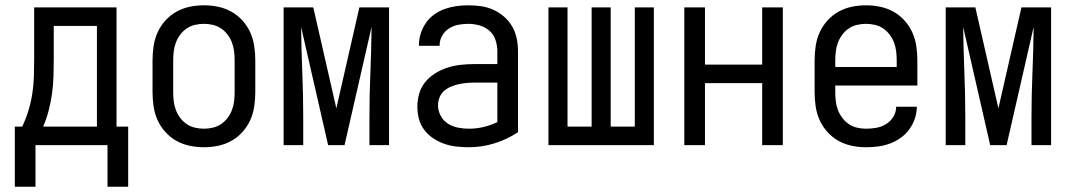

<svg xmlns="http://www.w3.org/2000/svg" viewBox="-20 -548 4040 725"><path d="M36 157V-70H64Q78 -100 87.5 -131Q97 -162 102 -194.5Q107 -227 108 -259.5Q109 -292 109 -325V-520H420V-70H464V157H386V0H114V157ZM143 -70H346V-450H183V-325Q183 -293 182 -260Q181 -227 176.5 -195Q172 -163 164 -131.5Q156 -100 143 -70Z M750 8Q723 8 696.5 2.5Q670 -3 646.5 -16Q623 -29 604.5 -49.5Q586 -70 575 -94.5Q564 -119 560 -146Q556 -173 556 -200V-320Q556 -347 560 -374Q564 -401 575 -425.5Q586 -450 604.5 -470.5Q623 -491 646.5 -504Q670 -517 696.5 -522.5Q723 -528 750 -528Q777 -528 803.5 -522.5Q830 -517 853.5 -504Q877 -491 895.5 -470.5Q914 -450 925 -425.5Q936 -401 940 -374Q944 -347 944 -320V-200Q944 -173 940 -146Q936 -119 925 -94.5Q914 -70 895.5 -49.5Q877 -29 853.5 -16Q830 -3 803.5 2.5Q777 8 750 8ZM750 -62Q767 -62 784 -66Q801 -70 815 -79.5Q829 -89 839.5 -103Q850 -117 856 -133Q862 -149 864 -166Q866 -183 866 -200V-320Q866 -337 864 -354Q862 -371 856 -387Q850 -403 839.5 -417Q829 -431 815 -440.5Q801 -450 784 -454Q767 -458 750 -458Q733 -458 716 -454Q699 -450 685 -440.5Q671 -431 660.5 -417Q650 -403 644 -387Q638 -371 636 -354Q634 -337 634 -320V-200Q634 -183 636 -166Q638 -149 644 -133Q650 -117 660.5 -103Q671 -89 685 -79.5Q699 -70 716 -66Q733 -62 750 -62Z M1051 0V-520H1163L1250 -139L1337 -520H1449V0H1375V-104Q1375 -188 1378.5 -271.5Q1382 -355 1383 -438V-446L1281 0H1219L1117 -446Q1118 -360 1121.5 -274.5Q1125 -189 1125 -104V0Z M1751 8Q1728 8 1704.5 5.5Q1681 3 1659 -4.5Q1637 -12 1617 -25Q1597 -38 1582.5 -57Q1568 -76 1562 -98.5Q1556 -121 1556 -145Q1556 -170 1563 -194.5Q1570 -219 1586 -238.5Q1602 -258 1624 -271.5Q1646 -285 1669.5 -292.5Q1693 -300 1718 -303Q1743 -306 1769 -306H1858V-355Q1858 -376 1851 -397Q1844 -418 1828 -432Q1812 -446 1791 -452Q1770 -458 1749 -458Q1730 -458 1711 -454.5Q1692 -451 1675.5 -440.5Q1659 -430 1649.5 -413Q1640 -396 1640 -377V-375H1562V-378Q1562 -401 1569 -422.5Q1576 -444 1589 -462.5Q1602 -481 1620.5 -494Q1639 -507 1660.5 -514.5Q1682 -522 1704 -525Q1726 -528 1749 -528Q1773 -528 1797 -524.5Q1821 -521 1843 -511Q1865 -501 1883.5 -485Q1902 -469 1914 -448Q1926 -427 1931 -403Q1936 -379 1936 -355V-49Q1896 -22 1848 -7Q1800 8 1751 8ZM1751 -62Q1779 -62 1806 -68.5Q1833 -75 1858 -87V-236H1769Q1754 -236 1739 -234.5Q1724 -233 1709.5 -229.5Q1695 -226 1681 -220Q1667 -214 1656 -204Q1645 -194 1639.5 -179.5Q1634 -165 1634 -150Q1634 -130 1644 -111Q1654 -92 1671.5 -81Q1689 -70 1709.5 -66Q1730 -62 1751 -62Z M2051 0V-520H2123V-70H2214V-520H2286V-70H2377V-520H2449V0Z M2564 0V-520H2642V-304H2858V-520H2936V0H2858V-234H2642V0Z M3250 8Q3223 8 3196.5 2.5Q3170 -3 3146.5 -16Q3123 -29 3104.5 -49.5Q3086 -70 3075 -94.5Q3064 -119 3060 -146Q3056 -173 3056 -200V-320Q3056 -347 3060 -374Q3064 -401 3075 -425.5Q3086 -450 3104.5 -470.5Q3123 -491 3146.5 -504Q3170 -517 3196.5 -522.5Q3223 -528 3250 -528Q3277 -528 3303.5 -522.5Q3330 -517 3353.5 -504Q3377 -491 3395.5 -470.5Q3414 -450 3425 -425.5Q3436 -401 3440 -374Q3444 -347 3444 -320V-225H3134V-200Q3134 -183 3136 -166Q3138 -149 3144 -133Q3150 -117 3160.5 -103Q3171 -89 3185 -79.5Q3199 -70 3216 -66Q3233 -62 3250 -62Q3270 -62 3289.5 -65.5Q3309 -69 3326 -79.5Q3343 -90 3353.5 -107.5Q3364 -125 3364 -145H3442Q3442 -122 3434.5 -100Q3427 -78 3413.5 -59.5Q3400 -41 3381 -27.5Q3362 -14 3340.5 -6Q3319 2 3296 5Q3273 8 3250 8ZM3366 -295V-320Q3366 -337 3364 -354Q3362 -371 3356 -387Q3350 -403 3339.5 -417Q3329 -431 3315 -440.5Q3301 -450 3284 -454Q3267 -458 3250 -458Q3233 -458 3216 -454Q3199 -450 3185 -440.5Q3171 -431 3160.5 -417Q3150 -403 3144 -387Q3138 -371 3136 -354Q3134 -337 3134 -320V-295Z M3551 0V-520H3663L3750 -139L3837 -520H3949V0H3875V-104Q3875 -188 3878.5 -271.5Q3882 -355 3883 -438V-446L3781 0H3719L3617 -446Q3618 -360 3621.5 -274.5Q3625 -189 3625 -104V0Z"/></svg>

Font: Moesevka
Style: Regular
Weight: 400
Monospace: yes
Designer: Belleve Invis
Foundry: Belleve Invis
Version: Version 32.5.0; ttfautohint (v1.8.4)